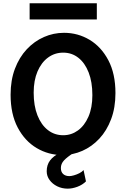

<svg xmlns="http://www.w3.org/2000/svg" viewBox="-20 -923 772 1158"><path d="M537.1 -349.1Q537.1 -428.7 514.6 -486.1Q492.2 -543.5 452.6 -574.5Q413.1 -605.5 361.3 -605.5Q310.1 -605.5 269.8 -575.9Q229.5 -546.4 206.3 -492.2Q183.1 -438 183.1 -363.8Q183.1 -285.2 205.8 -227.5Q228.5 -169.9 268.6 -138.7Q308.6 -107.4 361.3 -107.4Q410.2 -107.4 450 -136.2Q489.7 -165 513.4 -219.2Q537.1 -273.4 537.1 -349.1ZM676.3 -361.3Q676.3 -273.4 650.1 -204.1Q624 -134.8 579.1 -86.7Q534.2 -38.6 476.6 -13.2Q418.9 12.2 356.4 12.2Q272.5 12.2 201.2 -30Q129.9 -72.3 86.9 -153.6Q43.9 -234.9 43.9 -351.6Q43.9 -439.5 70.1 -508.5Q96.2 -577.6 141.6 -626Q187 -674.3 244.9 -699.7Q302.7 -725.1 366.2 -725.1Q449.7 -725.1 520.3 -682.9Q590.8 -640.6 633.5 -559.6Q676.3 -478.5 676.3 -361.3ZM158.7 -805.7V-903.3H564V-805.7ZM339.8 0H422.9Q385.3 23.9 366.2 44.2Q347.2 64.5 347.2 90.3Q347.2 114.3 361.1 126.7Q375 139.2 398.4 139.2Q409.2 139.2 425.8 134.5Q442.4 129.9 458.7 121.6Q475.1 113.3 483.9 102.5L498.5 170.9Q477.5 191.9 446.8 203.4Q416 214.8 388.7 214.8Q354 214.8 325.2 200.7Q296.4 186.5 279.1 162.8Q261.7 139.2 261.7 109.9Q261.7 71.8 281.7 44.9Q301.8 18.1 339.8 0Z"/></svg>

Font: Andika
Style: Bold
Weight: 700
Designer: Victor Gaultney, Annie Olsen, Julie Remington, Don Collingsworth, Eric Hays, Becca Hirsbrunner
Foundry: SIL International
Version: Version 6.101